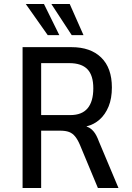

<svg xmlns="http://www.w3.org/2000/svg" viewBox="-20 -941 659 961"><path d="M93 0V-705H338Q433 -705 486.5 -653Q540 -601 540 -503Q540 -448 523.5 -408Q507 -368 479 -343Q451 -318 415 -309L413 -307L420 -305Q435 -299 449 -282.5Q463 -266 475 -233L573 0H470L380 -216Q369 -242 356 -258Q343 -274 325.5 -280.5Q308 -287 280 -287H186V0ZM186 -365H332Q390 -365 418.5 -399Q447 -433 447 -499Q447 -564 417.5 -594.5Q388 -625 327 -625H186ZM339 -765 237 -921H329L398 -765ZM219 -765 109 -921H200L277 -765Z"/></svg>

Font: Nunito Sans 7pt Condensed Medium
Style: Regular
Weight: 500
Width: 3
Designer: Vernon Adams
Foundry: Vernon Adams
Version: Version 3.101;gftools[0.9.27]